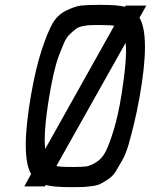

<svg xmlns="http://www.w3.org/2000/svg" viewBox="-20 -770 658 790"><path d="M582 -747 554 -697Q599 -621 554 -369Q543 -308 531 -259Q519 -210 508.5 -173.5Q498 -137 482.5 -109.5Q467 -82 455.5 -63.5Q444 -45 425 -32.5Q406 -20 393.5 -13.5Q381 -7 357 -4Q333 -1 319 -0.5Q305 0 275 0Q273 0 272 0Q197 0 168 -9L165 -3H80L108 -54Q64 -129 108 -381Q127 -489 150.5 -561Q174 -633 194.5 -670.5Q215 -708 251.5 -726Q288 -744 312.5 -747Q337 -750 389 -750Q391 -750 392 -750Q466 -750 494 -742L497 -747ZM182 -369Q158 -223 166 -157L450 -664Q437 -667 389 -667Q386 -667 382 -667Q360 -667 349.5 -666.5Q339 -666 321 -662.5Q303 -659 293 -651.5Q283 -644 268.5 -630.5Q254 -617 244 -594.5Q234 -572 222.5 -541.5Q211 -511 201 -467.5Q191 -424 182 -369ZM480 -381Q504 -532 497 -594L212 -87Q226 -83 276 -83Q279 -83 284 -83Q317 -83 333.5 -85Q350 -87 375 -102Q400 -117 415 -147Q430 -177 448 -235.5Q466 -294 480 -381Z"/></svg>

Font: Hermit LightItalic
Style: Regular
Weight: 300
Italic angle: -10°
Designer: Pablo Caro
Version: Version 2.000;PS 002.000;hotconv 1.0.88;makeotf.lib2.5.64775